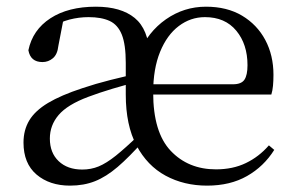

<svg xmlns="http://www.w3.org/2000/svg" viewBox="-20 -551 898 585"><path d="M193.3 14.6Q131.1 14.6 91.3 -19.2Q51.6 -53.1 51.6 -116.5Q51.6 -154.9 69.3 -184.3Q86.9 -213.6 126.3 -237.3Q165.7 -260.9 230.9 -282.3Q270.5 -295.7 317.2 -307.5Q364 -319.3 404.8 -327.7V-303.1Q364.8 -293.3 322.6 -280.6Q280.5 -267.9 248.3 -255.7Q185.3 -232 158.6 -200.6Q131.9 -169.3 131.9 -128.8Q131.9 -85.4 158.8 -59.9Q185.7 -34.4 230.6 -34.4Q257.5 -34.4 280.8 -44Q304 -53.6 332.9 -76.6Q361.7 -99.7 403.6 -140L419.8 -121.1H416.8Q373.3 -72.2 338.4 -42.3Q303.4 -12.4 269.4 1.1Q235.4 14.6 193.3 14.6ZM610.9 14.6Q540.7 14.6 484.6 -15.7Q428.5 -46.1 395.9 -107.7Q363.2 -169.4 363.2 -263V-359.2Q363.2 -415.4 351.1 -445.6Q338.9 -475.8 313.8 -487.3Q288.8 -498.8 250 -498.8Q220.5 -498.8 191.7 -491.4Q162.9 -484 129.7 -463.7L173.2 -491.1L157.8 -411.1Q155 -385.2 141.2 -373.6Q127.4 -361.9 109.4 -361.9Q72.9 -361.9 66.5 -397.9Q79.4 -460 133.6 -495.3Q187.8 -530.6 272.2 -530.6Q348.5 -530.6 390.4 -496.3Q432.3 -462 435.9 -384L402.5 -386.8Q430.6 -453.8 485.6 -492.2Q540.7 -530.6 607.5 -530.6Q671.7 -530.6 717.5 -503.3Q763.4 -475.9 788.3 -429.2Q813.2 -382.4 813.2 -323.2Q813.2 -304.9 811.8 -289.8Q810.4 -274.6 806.7 -262.9H397.8V-294.2H689.7Q715.4 -294.2 724.8 -308.2Q734.1 -322.1 734.1 -352.3Q734.1 -416.2 699.9 -457.5Q665.7 -498.8 604.6 -498.8Q560.6 -498.8 524.8 -471.7Q488.9 -444.7 467.8 -393.1Q446.7 -341.5 446.7 -268.9Q446.7 -148 500.1 -91.5Q553.6 -35 638.1 -35Q689.5 -35 729.2 -54.2Q769 -73.3 799.3 -108.1L815.6 -94.3Q783.8 -43.7 732.6 -14.6Q681.4 14.6 610.9 14.6Z"/></svg>

Font: Noto Serif TC
Style: Regular
Weight: 200
Designer: Ryoko NISHIZUKA 西塚涼子 (kana & ideographs); Frank Grießhammer (Latin, Greek & Cyrillic); Wenlong ZHANG 张文龙 (bopomofo); San
Foundry: Adobe
Version: Version 2.001;hotconv 1.1.0;makeotfexe 2.6.0